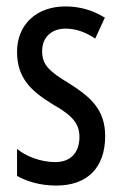

<svg xmlns="http://www.w3.org/2000/svg" viewBox="-20 -567 379 597"><path d="M307 -144C307 -226 262 -265 196 -307C133 -345 111 -365 111 -408C111 -450 139 -478 184 -478C217 -478 248 -466 276 -447L306 -512C269 -535 229 -547 183 -547C94 -547 33 -491 33 -406C33 -323 78 -283 145 -242C205 -208 227 -183 227 -141C227 -92 199 -63 152 -63C108 -63 62 -80 33 -104V-20C63 -3 105 10 155 10C251 10 307 -45 307 -144Z"/></svg>

Font: Noto Sans Lao Looped ExtraCondensed
Style: Regular
Weight: 400
Width: 2
Designer: Mark Frömberg, Ben Mitchell
Foundry: The Fontpad Ltd
Version: Version 1.003